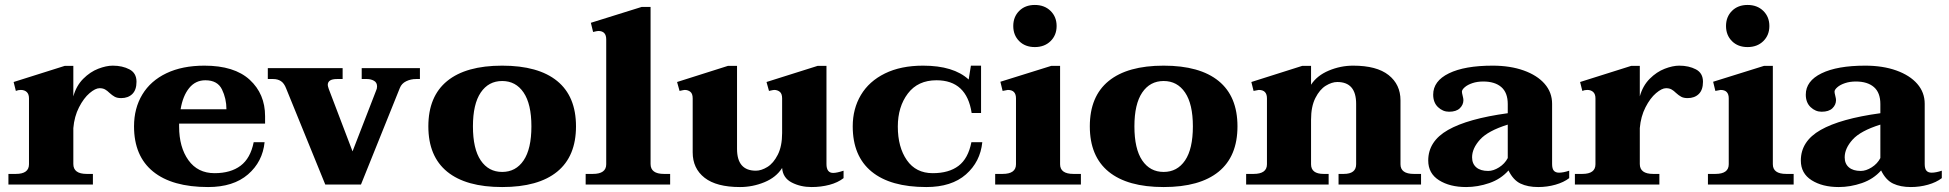

<svg xmlns="http://www.w3.org/2000/svg" viewBox="-20 -745 7867 775"><path d="M531 -415Q531 -382 514 -365.5Q497 -349 469 -349Q453 -349 443 -354.5Q433 -360 422 -370Q413 -379 404 -384Q395 -389 382 -389Q365 -389 341.5 -369Q318 -349 299 -312Q280 -275 276 -228V-83Q276 -43 330 -43H355V0H14V-43H44Q97 -43 97 -82V-348Q97 -365 88 -373.5Q79 -382 64 -382Q53 -382 44 -378L35 -414L241 -479H276V-356Q288 -399 316 -427Q344 -455 376.5 -467.5Q409 -480 435 -480Q474 -480 502.5 -465Q531 -450 531 -415Z M703 -246V-234Q703 -151 740.5 -98.5Q778 -46 846 -46Q911 -46 951 -76Q991 -106 1004 -171H1048Q1040 -92 981 -41Q922 10 820 10Q675 10 598 -52.5Q521 -115 521 -235Q521 -308 554.5 -363.5Q588 -419 652 -449.5Q716 -480 805 -480Q926 -480 988 -423Q1050 -366 1050 -276V-246ZM709 -304H894Q894 -347 876 -384Q858 -421 809 -421Q769 -421 743.5 -389.5Q718 -358 709 -304Z M1135 -388Q1127 -409 1114 -417.5Q1101 -426 1083 -426H1061V-470H1363V-426H1340Q1303 -426 1303 -402Q1303 -398 1307 -386L1403 -134L1498 -379Q1502 -387 1502 -396Q1502 -412 1489.5 -419Q1477 -426 1462 -426H1440V-470H1675V-426H1659Q1638 -426 1619.5 -417Q1601 -408 1594 -390L1437 0H1293Z M1709 -235Q1709 -356 1785 -418Q1861 -480 2007 -480Q2153 -480 2229 -418Q2305 -356 2305 -235Q2305 -114 2229 -52Q2153 10 2007 10Q1861 10 1785 -52Q1709 -114 1709 -235ZM2125 -235Q2125 -325 2093.5 -371.5Q2062 -418 2007 -418Q1952 -418 1920.5 -371.5Q1889 -325 1889 -235Q1889 -144 1920.5 -97.5Q1952 -51 2007 -51Q2062 -51 2093.5 -97.5Q2125 -144 2125 -235Z M2344 -43H2373Q2427 -43 2427 -82V-586Q2427 -620 2395 -620Q2391 -620 2374 -616L2365 -653L2570 -717H2606V-83Q2606 -43 2660 -43H2685V0H2344Z M3385 -56V-26Q3362 -8 3328 1Q3294 10 3256 10Q3211 10 3175.5 -8.5Q3140 -27 3137 -67Q3113 -29 3065.5 -9.5Q3018 10 2967 10Q2872 10 2824 -27.5Q2776 -65 2776 -130V-348Q2776 -367 2766.5 -374.5Q2757 -382 2744 -382Q2740 -382 2723 -378L2713 -414L2918 -479H2955V-144Q2955 -56 3031 -56Q3053 -56 3077.5 -71Q3102 -86 3119.5 -120.5Q3137 -155 3137 -208V-348Q3137 -367 3127.5 -374.5Q3118 -382 3105 -382Q3101 -382 3084 -378L3074 -414L3280 -479H3316V-83Q3316 -47 3343 -47Q3358 -47 3385 -56Z M3422 -235Q3422 -306 3455 -361.5Q3488 -417 3552 -448.5Q3616 -480 3706 -480Q3829 -480 3890 -424L3899 -480H3940V-289H3902Q3882 -421 3760 -421Q3685 -421 3644.5 -367.5Q3604 -314 3604 -234Q3604 -151 3640.5 -98.5Q3677 -46 3745 -46Q3810 -46 3849 -75.5Q3888 -105 3901 -171H3945Q3937 -92 3879 -41Q3821 10 3719 10Q3574 10 3498 -52.5Q3422 -115 3422 -235Z M4070 -640Q4070 -677 4094 -701Q4118 -725 4157 -725Q4196 -725 4220.5 -701Q4245 -677 4245 -640Q4245 -603 4220.5 -579Q4196 -555 4157 -555Q4118 -555 4094 -579Q4070 -603 4070 -640ZM3997 -43H4027Q4081 -43 4081 -82V-348Q4081 -382 4048 -382Q4046 -382 4027 -378L4018 -415L4223 -479H4259V-82Q4259 -43 4313 -43H4343V0H3997Z M4379 -235Q4379 -356 4455 -418Q4531 -480 4677 -480Q4823 -480 4899 -418Q4975 -356 4975 -235Q4975 -114 4899 -52Q4823 10 4677 10Q4531 10 4455 -52Q4379 -114 4379 -235ZM4795 -235Q4795 -325 4763.5 -371.5Q4732 -418 4677 -418Q4622 -418 4590.5 -371.5Q4559 -325 4559 -235Q4559 -144 4590.5 -97.5Q4622 -51 4677 -51Q4732 -51 4763.5 -97.5Q4795 -144 4795 -235Z M5716 -43V0H5383V-43H5404Q5454 -43 5454 -82V-326Q5454 -414 5378 -414Q5356 -414 5331.5 -399Q5307 -384 5289.5 -349.5Q5272 -315 5272 -262V-82Q5272 -43 5323 -43H5343V0H5010V-43H5040Q5094 -43 5094 -82V-348Q5094 -382 5061 -382Q5059 -382 5040 -378L5031 -414L5236 -479H5272V-403Q5296 -440 5343.5 -460Q5391 -480 5442 -480Q5537 -480 5585 -442Q5633 -404 5633 -340V-82Q5633 -43 5687 -43Z M5745 -97Q5745 -175 5825 -220.5Q5905 -266 6066 -288V-325Q6066 -371 6040 -393.5Q6014 -416 5967 -416Q5943 -416 5923.5 -409.5Q5904 -403 5892.5 -393Q5881 -383 5881 -375Q5881 -370 5884 -358.5Q5887 -347 5887 -341Q5887 -322 5872.5 -308Q5858 -294 5829 -294Q5804 -294 5784.5 -312.5Q5765 -331 5765 -363Q5765 -418 5828.5 -449Q5892 -480 6005 -480Q6076 -480 6130.5 -460.5Q6185 -441 6215 -406.5Q6245 -372 6245 -326V-83Q6245 -64 6252 -56Q6259 -48 6273 -48Q6290 -48 6314 -56V-26Q6292 -9 6258.5 0.5Q6225 10 6189 10Q6147 10 6117.5 -4Q6088 -18 6069 -57Q6038 -22 5991.5 -6Q5945 10 5898 10Q5832 10 5788.5 -17.5Q5745 -45 5745 -97ZM6066 -107V-242Q5986 -217 5954 -181.5Q5922 -146 5922 -110Q5922 -84 5939 -69.5Q5956 -55 5987 -55Q6008 -55 6031 -69.5Q6054 -84 6066 -107Z M6854 -415Q6854 -382 6837 -365.5Q6820 -349 6792 -349Q6776 -349 6766 -354.5Q6756 -360 6745 -370Q6736 -379 6727 -384Q6718 -389 6705 -389Q6688 -389 6664.5 -369Q6641 -349 6622 -312Q6603 -275 6599 -228V-83Q6599 -43 6653 -43H6678V0H6337V-43H6367Q6420 -43 6420 -82V-348Q6420 -365 6411 -373.5Q6402 -382 6387 -382Q6376 -382 6367 -378L6358 -414L6564 -479H6599V-356Q6611 -399 6639 -427Q6667 -455 6699.5 -467.5Q6732 -480 6758 -480Q6797 -480 6825.5 -465Q6854 -450 6854 -415Z M6947 -640Q6947 -677 6971 -701Q6995 -725 7034 -725Q7073 -725 7097.5 -701Q7122 -677 7122 -640Q7122 -603 7097.5 -579Q7073 -555 7034 -555Q6995 -555 6971 -579Q6947 -603 6947 -640ZM6874 -43H6904Q6958 -43 6958 -82V-348Q6958 -382 6925 -382Q6923 -382 6904 -378L6895 -415L7100 -479H7136V-82Q7136 -43 7190 -43H7220V0H6874Z M7249 -97Q7249 -175 7329 -220.5Q7409 -266 7570 -288V-325Q7570 -371 7544 -393.5Q7518 -416 7471 -416Q7447 -416 7427.5 -409.5Q7408 -403 7396.5 -393Q7385 -383 7385 -375Q7385 -370 7388 -358.5Q7391 -347 7391 -341Q7391 -322 7376.5 -308Q7362 -294 7333 -294Q7308 -294 7288.5 -312.5Q7269 -331 7269 -363Q7269 -418 7332.5 -449Q7396 -480 7509 -480Q7580 -480 7634.5 -460.5Q7689 -441 7719 -406.5Q7749 -372 7749 -326V-83Q7749 -64 7756 -56Q7763 -48 7777 -48Q7794 -48 7818 -56V-26Q7796 -9 7762.5 0.5Q7729 10 7693 10Q7651 10 7621.5 -4Q7592 -18 7573 -57Q7542 -22 7495.5 -6Q7449 10 7402 10Q7336 10 7292.5 -17.5Q7249 -45 7249 -97ZM7570 -107V-242Q7490 -217 7458 -181.5Q7426 -146 7426 -110Q7426 -84 7443 -69.5Q7460 -55 7491 -55Q7512 -55 7535 -69.5Q7558 -84 7570 -107Z"/></svg>

Font: Taviraj
Style: Bold
Weight: 700
Designer: Katatrad Team
Foundry: CadsonDemak
Version: Version 1.001